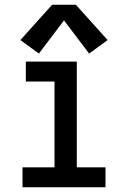

<svg xmlns="http://www.w3.org/2000/svg" viewBox="-20 -790 540 810"><path d="M75 0H425V-84H304V-530H89V-446H210V-84H75ZM144 -564 250 -704 356 -564 434 -621 300 -770H200L66 -621Z"/></svg>

Font: Iosevka SS08 Medium
Style: Regular
Weight: 500
Monospace: yes
Designer: Belleve Invis
Foundry: Belleve Invis
Version: Version 3.4.3; ttfautohint (v1.8.3)